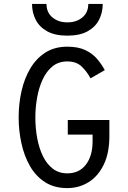

<svg xmlns="http://www.w3.org/2000/svg" viewBox="-20 -951 656 983"><path d="M324.5 12Q258 12 210.8 -18.2Q163.5 -48.5 133.8 -100.2Q104 -152 89.8 -216.8Q75.5 -281.5 75.5 -350Q75.5 -420 90.2 -485Q105 -550 135.5 -601.2Q166 -652.5 213 -682.2Q260 -712 324.5 -712Q379.5 -712 416.2 -694.8Q453 -677.5 476.5 -650Q500 -622.5 516.5 -592L443.5 -550Q425 -584.5 398 -610.5Q371 -636.5 324.5 -636.5Q279.5 -636.5 248.2 -610.8Q217 -585 197.8 -542.8Q178.5 -500.5 169.8 -450Q161 -399.5 161 -350Q161 -295 170.5 -243.5Q180 -192 199.8 -151.5Q219.5 -111 250.5 -87.2Q281.5 -63.5 324.5 -63.5Q385.5 -63.5 419.8 -108.2Q454 -153 454 -226.5V-262H327V-336.5H540V-254.5Q540 -167.5 511.2 -108.2Q482.5 -49 433.8 -18.5Q385 12 324.5 12ZM325 -768.5Q262 -768.5 222 -790.5Q182 -812.5 163 -849.5Q144 -886.5 144 -931H218Q218 -887 248.5 -861.8Q279 -836.5 325 -836.5Q371.5 -836.5 401.8 -861.8Q432 -887 432 -931H506Q506 -886.5 487 -849.5Q468 -812.5 428 -790.5Q388 -768.5 325 -768.5Z"/></svg>

Font: Overpass Mono
Style: Regular
Weight: 400
Designer: Delve Withrington, Dave Bailey
Foundry: Delve Fonts LLC
Version: Version 4.000